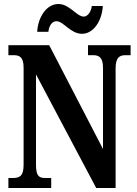

<svg xmlns="http://www.w3.org/2000/svg" viewBox="-20 -940 685 960"><path d="M390 -771C447 -771 490 -835 494 -910H439C436 -883 419 -857 399 -857C363 -857 328 -920 272 -920C213 -920 170 -855 166 -781H222C224 -808 239 -834 262 -834C298 -834 332 -771 390 -771ZM22 0H236V-50H208C176 -50 160 -58 160 -116V-568L461 0H558V-598C558 -651 577 -664 606 -664H633V-714H420V-664H447C474 -664 495 -653 495 -602V-195L226 -714H22V-664H49C76 -664 98 -656 98 -602V-116C98 -58 77 -50 43 -50H22Z"/></svg>

Font: Noto Serif Khmer ExtraCondensed
Style: Bold
Weight: 700
Width: 2
Designer: Danh Hong and the Monotype Design Team
Foundry: Monotype Imaging Inc.
Version: Version 2.004